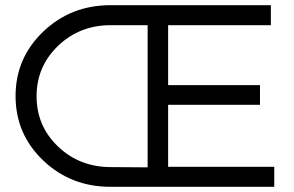

<svg xmlns="http://www.w3.org/2000/svg" viewBox="-20 -720 1134 740"><path d="M40 -350Q40 -496 146.5 -598Q253 -700 406 -700H1024V-623H628V-392H982V-316H628V-77H1037V0H406Q253 0 146.5 -101.5Q40 -203 40 -350ZM407 -76 549 -75V-623H407Q287 -623 204 -543.5Q121 -464 121 -349Q121 -234 204 -155Q287 -76 407 -76Z"/></svg>

Font: Trueno
Style: Lt
Weight: 300
Designer: Julieta Ulanovsky
Foundry: Julieta Ulanovsky
Version: Version 3.001b